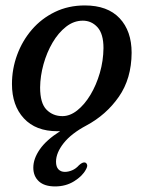

<svg xmlns="http://www.w3.org/2000/svg" viewBox="-20 -472 528 706"><path d="M292 -452Q375.5 -452 419.8 -405Q464 -358 464 -278Q463.5 -183 417 -116.2Q370.5 -49.5 297.5 -10.5Q242 19 214 54.5Q186 90 186 122.5Q186 141.5 195 150.8Q204 160 218.5 160Q231.5 160 245.2 154.2Q259 148.5 270.5 135.5Q283.5 123.5 292.5 125.5Q298 127 300.2 133.5Q302.5 140 295.5 152Q283 175.5 252.5 194.5Q222 213.5 182.5 213.5Q143.5 213.5 123 194.8Q102.5 176 102.5 144.5Q102.5 111.5 126.5 77Q150.5 42.5 201 10.5Q195.5 10.5 191 10.5Q111.5 10.5 67.8 -36.8Q24 -84 24 -163Q24 -218.5 43 -270.2Q62 -322 97.2 -363Q132.5 -404 182 -428Q231.5 -452 292 -452ZM209.5 -45Q237.5 -45 264.2 -66.2Q291 -87.5 312.5 -123.2Q334 -159 347 -203.5Q360 -248 360.5 -295Q360.5 -347.5 338.5 -371.8Q316.5 -396 284.5 -396Q251.5 -396 223 -373.8Q194.5 -351.5 173.2 -315.2Q152 -279 140 -235.8Q128 -192.5 127.5 -150.5Q127.5 -92.5 151 -68.8Q174.5 -45 209.5 -45Z"/></svg>

Font: Fraunces 72pt S100
Style: Italic
Weight: 400
Italic angle: -16°
Version: Version 1.000; ttfautohint (v1.8.3)